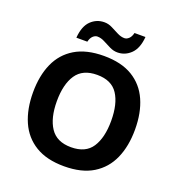

<svg xmlns="http://www.w3.org/2000/svg" viewBox="-162 -1059 1119 1202"><g transform="rotate(20 398.0 -457.5)"><path d="M738 -358Q738 -247 701.5 -164.5Q665 -82 590 -36Q515 10 398 10Q282 10 206.5 -36Q131 -82 94.5 -165Q58 -248 58 -359Q58 -470 94.5 -552Q131 -634 206.5 -679.5Q282 -725 399 -725Q515 -725 590 -679.5Q665 -634 701.5 -551.5Q738 -469 738 -358ZM217 -358Q217 -246 260 -181.5Q303 -117 398 -117Q495 -117 537 -181.5Q579 -246 579 -358Q579 -471 537 -535Q495 -599 399 -599Q303 -599 260 -535Q217 -471 217 -358ZM196 -773Q202 -851 239.5 -887.5Q277 -924 329 -924Q356 -924 381.5 -911Q407 -898 431.5 -885.5Q456 -873 479 -873Q494 -873 508 -886Q522 -899 528 -925H601Q595 -848 557 -811Q519 -774 468 -774Q442 -774 416.5 -786.5Q391 -799 366.5 -812Q342 -825 318 -825Q303 -825 289 -812Q275 -799 269 -773Z"/></g></svg>

Font: Noto Sans Adlam
Style: Regular
Weight: 400
Designer: Mark Jamra, Neil Patel
Foundry: JamraPatel LLC
Version: Version 3.001